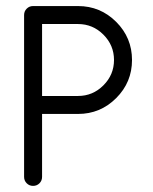

<svg xmlns="http://www.w3.org/2000/svg" viewBox="-20 -608 499 628"><path d="M88.2 -588.2H235.3Q308.2 -588.2 360 -536.5Q411.8 -484.7 411.8 -411.8Q411.8 -338.8 360 -287.1Q308.2 -235.3 235.3 -235.3H117.6V-29.4Q117.6 -17.1 109.1 -8.5Q100.6 0 88.2 0Q75.9 0 67.4 -8.5Q58.8 -17.1 58.8 -29.4V-558.8Q58.8 -571.2 67.4 -579.7Q75.9 -588.2 88.2 -588.2ZM117.6 -529.4V-294.1H235.3Q283.5 -294.1 318.2 -328.8Q352.9 -363.5 352.9 -411.8Q352.9 -460 318.2 -494.7Q283.5 -529.4 235.3 -529.4Z"/></svg>

Font: OpenGost Type B TT
Style: Regular
Weight: 400
Version: Version 0.3